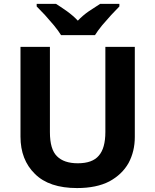

<svg xmlns="http://www.w3.org/2000/svg" viewBox="-20 -954 796 984"><path d="M670.9 -252Q670.9 -178.2 638.7 -118.2Q605.5 -59.6 540.5 -24.4Q474.6 9.8 375 9.8Q231.9 9.8 159.2 -62.5Q85 -134.8 85 -253.9V-713.9H235.8V-276.9Q235.8 -188.5 272 -153.3Q307.6 -117.2 378.9 -117.2Q453.6 -117.2 486.3 -156.2Q520 -194.3 520 -277.8V-713.9H670.9ZM293 -773.9Q279.8 -795.4 256.3 -824.2Q218.8 -867.7 210.4 -877Q187 -902.3 168 -920.9V-934.1H267.1Q286.1 -922.4 323.2 -896.5Q355 -873.5 378.9 -848.1Q404.3 -875 435.5 -896.5Q473.1 -921.9 493.2 -934.1H591.8V-920.9Q582 -911.1 549.8 -877Q538.6 -865.2 503.4 -824.2Q480 -795.4 466.8 -773.9Z"/></svg>

Font: Droid Sans Thai
Style: Bold
Weight: 700
Designer: Steve Matteson
Foundry: Ascender Corporation
Version: Version 1.00